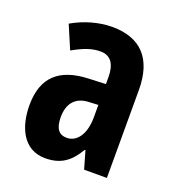

<svg xmlns="http://www.w3.org/2000/svg" viewBox="-109 -647 686 745"><g transform="rotate(20 234.5 -274.0)"><path d="M230 -558C175 -558 116 -541 66 -512L107 -416C153 -442 185 -453 220 -453C263 -453 282 -421 282 -370V-341L210 -338C93 -333 31 -279 31 -163C31 -74 67 10 158 10C222 10 259 -17 292 -73H295L316 0H410V-363C410 -494 346 -558 230 -558ZM244 -253 282 -255V-204C282 -136 253 -93 210 -93C178 -93 161 -113 161 -161C161 -216 188 -251 244 -253Z"/></g></svg>

Font: Noto Sans Malayalam ExtraCondensed
Style: Bold
Weight: 700
Width: 2
Designer: Jelle Bosma - Monotype Design Team
Foundry: Monotype Imaging Inc.
Version: Version 2.104